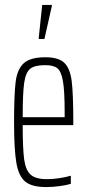

<svg xmlns="http://www.w3.org/2000/svg" viewBox="-20 -750 355 778"><path d="M277 -243H72Q72 -147 78 -103.5Q84 -60 104.5 -42Q125 -24 170 -24Q193 -24 220 -28Q247 -32 267 -38V-5Q251 0 222.5 4Q194 8 167 8Q110 8 83 -13.5Q56 -35 46.5 -89Q37 -143 37 -254Q37 -368 43.5 -419Q50 -470 76.5 -494Q103 -518 164 -518Q217 -518 240.5 -495.5Q264 -473 270.5 -421.5Q277 -370 277 -256ZM72 -275H242V-296Q242 -382 235 -421.5Q228 -461 212.5 -473.5Q197 -486 163 -486Q120 -486 102 -471Q84 -456 78 -414.5Q72 -373 72 -275ZM137 -592V-597L151 -730H190V-725L160 -592Z"/></svg>

Font: Saira Ultra Condensed Thin
Style: Regular
Weight: 100
Width: 1
Designer: Hector Gatti with collaboration of the Omnibus-Type team
Foundry: Omnibus-Type
Version: Version 1.001; ttfautohint (v1.8)